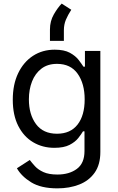

<svg xmlns="http://www.w3.org/2000/svg" viewBox="-20 -828 653 1064"><path d="M298.3 215.8Q207.5 215.8 153.3 182.6Q99.1 149.4 73.7 104.5L145 58.6Q156.7 74.2 174.1 93.3Q191.4 112.3 220.9 125.7Q250.5 139.2 298.3 139.2Q363.8 139.2 406 107.9Q448.2 76.7 448.2 9.3V-100.1H439.9Q430.7 -84.5 413.8 -63Q397 -41.5 365.5 -25.1Q334 -8.8 281.2 -8.8Q215.8 -8.8 163.6 -39.8Q111.3 -70.8 81.1 -130.4Q50.8 -189.9 50.8 -275.4Q50.8 -359.9 80.6 -422.1Q110.4 -484.4 162.8 -518.6Q215.3 -552.7 283.2 -552.7Q335.9 -552.7 367.4 -535.4Q398.9 -518.1 416 -495.6Q433.1 -473.1 442.4 -458.5H450.7V-545.9H536.1V14.2Q536.1 84.5 504.4 129.2Q472.7 173.8 418.7 194.8Q364.7 215.8 298.3 215.8ZM295.9 -86.9Q370.1 -86.9 409.7 -137.5Q449.2 -188 449.2 -277.3Q449.2 -364.3 410.4 -419.2Q371.6 -474.1 295.9 -474.1Q244.1 -474.1 209.5 -447.5Q174.8 -420.9 157.5 -376.5Q140.1 -332 140.1 -277.3Q140.1 -193.4 179.7 -140.1Q219.2 -86.9 295.9 -86.9ZM256.8 -601.6V-664.6Q256.8 -710.9 278.3 -748.3Q299.8 -785.6 321.8 -808.1L375 -773.9Q356 -744.6 345 -718.3Q334 -691.9 334 -660.2V-601.6Z"/></svg>

Font: Inter-Regular
Style: Regular
Weight: 400
Designer: Rasmus Andersson
Foundry: rsms
Version: Version 4.000;git-a52131595